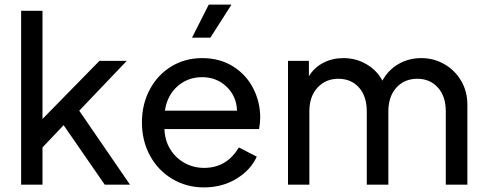

<svg xmlns="http://www.w3.org/2000/svg" viewBox="-20 -804 2115 836"><path d="M72 -757H165V-286L413 -539H532L325 -322L546 0H436L257 -259L165 -162V0H72Z M598 -271Q598 -351 632.5 -415Q667 -479 726.5 -515Q786 -551 860 -551Q937 -551 994.5 -515Q1052 -479 1082.5 -419.5Q1113 -360 1113 -292Q1113 -269 1108 -242H696Q698 -191 722 -153Q746 -115 784.5 -94Q823 -73 869 -73Q967 -73 1020 -162L1098 -122Q1072 -64 1010 -26Q948 12 868 12Q792 12 730 -25Q668 -62 633 -126.5Q598 -191 598 -271ZM1012 -322Q1010 -385 966.5 -426.5Q923 -468 860 -468Q798 -468 753 -428.5Q708 -389 698 -322ZM889 -784H988L896 -640H816Z M1234 -539H1325V-472Q1348 -510 1387.5 -530.5Q1427 -551 1475 -551Q1530 -551 1575.5 -524.5Q1621 -498 1645 -453Q1671 -500 1715.5 -525.5Q1760 -551 1814 -551Q1869 -551 1915 -524.5Q1961 -498 1988 -452Q2015 -406 2015 -349V0H1921V-319Q1921 -385 1886.5 -423Q1852 -461 1797 -461Q1741 -461 1706 -422.5Q1671 -384 1671 -319V0H1577V-319Q1577 -385 1543 -423Q1509 -461 1453 -461Q1398 -461 1362.5 -422.5Q1327 -384 1327 -319V0H1234Z"/></svg>

Font: Evergrow Sans 
Style: Medium
Weight: 500
Foundry: 10Web
Version: Version 1.000